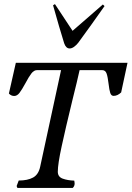

<svg xmlns="http://www.w3.org/2000/svg" viewBox="-20 -927 649 947"><path d="M483.9 -581.1Q500 -581.1 505.9 -564Q511.7 -546.9 515.6 -513.2Q519 -483.4 523.7 -468.8Q528.3 -454.1 540.5 -454.1Q559.6 -454.1 577.6 -471.2L608.9 -617.2H58.1L23.9 -465.8Q28.8 -460 35.6 -456.8Q42.5 -453.6 49.8 -453.6Q64.5 -453.6 76.2 -469Q87.9 -484.4 105.5 -516.6Q122.1 -548.3 134.8 -564.7Q147.5 -581.1 162.6 -581.1H281.2L178.2 -105Q169.9 -65.9 143.1 -51.3Q116.2 -36.6 72.3 -36.6L62 -9.3L65.9 0H338.4Q348.1 -8.3 348.1 -22Q348.1 -24.9 347.4 -29.3Q346.7 -33.7 346.2 -36.1Q313.5 -37.1 289.3 -45.9Q265.1 -54.7 265.1 -80.1Q265.1 -117.7 284.2 -205.6Q303.2 -293.5 337.4 -434.1Q361.3 -529.3 372.6 -581.1ZM296.4 -713.9Q305.2 -688 323.7 -688Q334 -688 345.2 -696Q356.4 -704.1 365.7 -715.8Q386.2 -743.7 429.4 -803.7Q472.7 -863.8 495.6 -897L487.3 -904.8L337.9 -774.9L251 -906.7L241.7 -900.9Q250.5 -868.7 271.2 -797.6Q292 -726.6 296.4 -713.9Z"/></svg>

Font: Radley
Style: Italic
Weight: 400
Italic angle: -12°
Designer: Vernon Adams
Foundry: Vernon Adams
Version: Version 1.003; ttfautohint (v1.6)